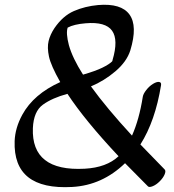

<svg xmlns="http://www.w3.org/2000/svg" viewBox="-20 -741 727 800"><path d="M474 -90Q334 -239 261 -350Q198 -333 159 -305Q120 -277 117 -207Q110 -26 333 -38Q424 -43 474 -90ZM326 -430Q378 -445 406.5 -459Q435 -473 447 -485Q449 -488 449 -491Q474 -575 447 -613Q420 -651 337 -644Q288 -640 262 -626Q254 -603 267 -553Q282 -499 326 -430ZM530 -176Q560 -243 575 -338Q577 -350 589.5 -366Q602 -382 617.5 -391.5Q633 -401 643 -399.5Q653 -398 651 -386Q627 -237 565 -139Q613 -89 666 -35Q672 -29 666 -14.5Q660 0 645.5 14.5Q631 29 616 35Q601 41 596 35Q546 -15 501 -61Q406 31 281 38Q34 52 41 -153Q43 -208 73 -263Q120 -349 231 -399Q192 -468 184 -505.5Q176 -543 182.5 -570Q189 -597 207 -624Q242 -675 288 -695Q334 -715 389 -720Q485 -728 519.5 -680.5Q554 -633 523 -531Q508 -484 461 -444Q414 -404 359 -381Q424 -291 530 -176Z"/></svg>

Font: Kavivanar
Style: Regular
Weight: 400
Designer: Tharique Azeez
Foundry: Tharique Azeez
Version: Version 1.88